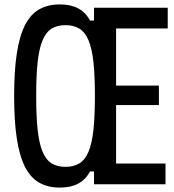

<svg xmlns="http://www.w3.org/2000/svg" viewBox="-20 -835 790 870"><path d="M251 15Q197 15 157.5 -7.5Q118 -30 93 -79.5Q68 -129 56 -208Q44 -287 44 -400Q44 -513 56 -592Q68 -671 93 -720.5Q118 -770 157.5 -792.5Q197 -815 251 -815Q301 -815 334.5 -797Q368 -779 388 -742H406V-800H740V-706H506V-447H700V-359H506V-94H730V0H406V-58H388Q368 -21 334.5 -3Q301 15 251 15ZM277 -79Q314 -79 340 -95Q366 -111 381.5 -148.5Q397 -186 403.5 -247.5Q410 -309 410 -400Q410 -492 403.5 -553Q397 -614 381.5 -651.5Q366 -689 340 -705Q314 -721 277 -721Q239 -721 213.5 -705Q188 -689 172.5 -651.5Q157 -614 150.5 -553Q144 -492 144 -400Q144 -309 150.5 -247.5Q157 -186 172.5 -148.5Q188 -111 213.5 -95Q239 -79 277 -79Z"/></svg>

Font: Martian Mono SemiExpanded Light
Style: Regular
Weight: 300
Width: 6
Monospace: yes
Designer: Roman Shamin
Foundry: Evil Martians
Version: Version 0.930